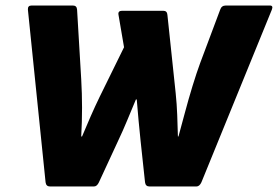

<svg xmlns="http://www.w3.org/2000/svg" viewBox="-20 -675 1006 695"><path d="M161 0Q147 0 145 -15L81 -640Q80 -655 94 -655H244Q258 -655 259 -640L274 -388Q280 -285 274 -181H277Q292 -217 308 -253.5Q324 -290 341 -325L429 -504L409 -621Q406 -636 422 -636H571Q585 -636 586 -621L616 -337Q620 -298 621.5 -259Q623 -220 624 -181H626Q636 -217 649 -266Q662 -315 677 -364Q692 -413 705 -448L777 -640Q782 -655 797 -655H957Q970 -655 964 -640L709 -15Q702 0 691 0H521Q507 0 505 -15L489 -164Q485 -202 481.5 -240Q478 -278 475 -315H472Q456 -277 440.5 -239.5Q425 -202 407 -164L338 -15Q331 0 320 0Z"/></svg>

Font: Sofia Sans ExtraBlack
Style: Italic
Weight: 1000
Italic angle: -9°
Designer: Botio Nikoltchev, Ani Petrova
Foundry: lettersoup
Version: Version 4.100; ttfautohint (v1.8.4.7-5d5b)